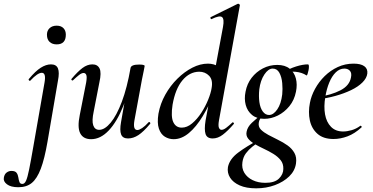

<svg xmlns="http://www.w3.org/2000/svg" viewBox="-122 -746 2033 1047"><path d="M-22 275Q-63 275 -84 259Q-105 243 -101 223Q-98 204 -86 195Q-74 186 -60 186Q-39 186 -31.5 196.5Q-24 207 -22 221.5Q-20 236 -16 246.5Q-12 257 0 257Q12 257 20 239.5Q28 222 37 177.5Q46 133 60 52L121 -297Q130 -349 106 -349Q83 -349 44 -307Q41 -303 36.5 -307.5Q32 -312 36 -316Q71 -358 100 -376.5Q129 -395 156 -395Q185 -395 194 -373Q203 -351 194 -306L137 27Q121 120 100.5 174Q80 228 51.5 251.5Q23 275 -22 275ZM187 -504Q163 -504 148.5 -517.5Q134 -531 134 -557Q134 -579 148.5 -592.5Q163 -606 187 -606Q211 -606 224 -592.5Q237 -579 237 -557Q237 -504 187 -504Z M375 13Q332 13 315.5 -19Q299 -51 313 -119L348 -297Q353 -327 348.5 -337.5Q344 -348 334 -348Q323 -348 309 -337Q295 -326 277 -309Q273 -305 269 -309Q265 -313 269 -317Q301 -355 327.5 -375Q354 -395 382 -395Q410 -395 421 -372.5Q432 -350 420 -297L389 -138Q378 -87 386.5 -62.5Q395 -38 419 -38Q449 -38 481.5 -77Q514 -116 542.5 -191.5Q571 -267 590 -376L606 -375Q586 -257 551 -169.5Q516 -82 471 -34.5Q426 13 375 13ZM576 9Q547 9 538.5 -13Q530 -35 538 -80L590 -376Q594 -394 637 -394Q655 -394 661 -391.5Q667 -389 667 -387Q667 -383 662 -360.5Q657 -338 652 -312L611 -89Q602 -37 627 -37Q637 -37 653 -47.5Q669 -58 688 -79Q691 -83 695.5 -78.5Q700 -74 696 -70Q661 -28 633 -9.5Q605 9 576 9Z M825 13Q799 13 777 -0.5Q755 -14 744.5 -44.5Q734 -75 742 -126Q752 -181 779.5 -230Q807 -279 845.5 -317Q884 -355 927 -377Q970 -399 1012 -399Q1044 -399 1069 -383Q1094 -367 1096 -332L1049 -246Q1019 -171 983.5 -112.5Q948 -54 908 -20.5Q868 13 825 13ZM869 -50Q898 -50 925.5 -73Q953 -96 975.5 -130.5Q998 -165 1013 -202Q1028 -239 1032 -266Q1040 -310 1018.5 -332.5Q997 -355 964 -355Q911 -354 872.5 -307.5Q834 -261 819 -175Q809 -110 823 -80Q837 -50 869 -50ZM1038 9Q1007 9 999 -15Q991 -39 999 -89L1094 -599Q1102 -643 1088.5 -653Q1075 -663 1032 -642Q1028 -640 1026 -646Q1024 -652 1028 -653L1174 -725Q1179 -727 1183 -723Q1187 -719 1186 -717L1072 -89Q1067 -60 1072 -49Q1077 -38 1086 -38Q1097 -38 1111.5 -49Q1126 -60 1144 -77Q1147 -81 1151.5 -77Q1156 -73 1152 -69Q1120 -32 1093 -11.5Q1066 9 1038 9Z M1275 281Q1221 281 1185 265Q1149 249 1132.5 222.5Q1116 196 1121 165Q1130 121 1177 86Q1224 51 1287 18L1294 26Q1274 38 1254 54Q1234 70 1219 90Q1204 110 1200 138Q1195 171 1210.5 196.5Q1226 222 1256 236.5Q1286 251 1325 251Q1376 251 1399.5 227.5Q1423 204 1423 175Q1424 147 1408.5 127.5Q1393 108 1368.5 93Q1344 78 1317 65.5Q1290 53 1267 39.5Q1244 26 1231 9.5Q1218 -7 1223 -29Q1228 -54 1251 -76Q1274 -98 1307 -123L1315 -116Q1305 -111 1297.5 -99.5Q1290 -88 1289 -76Q1286 -54 1301 -39Q1316 -24 1341 -10.5Q1366 3 1394 16.5Q1422 30 1446 47Q1470 64 1483.5 88Q1497 112 1492 146Q1486 186 1455 216Q1424 246 1377 263.5Q1330 281 1275 281ZM1319 -98Q1278 -98 1252.5 -119Q1227 -140 1218 -173.5Q1209 -207 1217 -246Q1225 -289 1250 -321.5Q1275 -354 1311.5 -373Q1348 -392 1390 -392Q1432 -392 1457.5 -371.5Q1483 -351 1491.5 -318Q1500 -285 1492 -246Q1483 -200 1456 -167Q1429 -134 1393 -116Q1357 -98 1319 -98ZM1345 -119Q1369 -119 1390 -149.5Q1411 -180 1417 -231Q1420 -260 1417 -293Q1414 -326 1401.5 -349Q1389 -372 1365 -372Q1341 -372 1319.5 -339.5Q1298 -307 1292 -259Q1288 -221 1292.5 -189Q1297 -157 1311 -138Q1325 -119 1345 -119ZM1427 -346 1426 -353Q1456 -372 1492.5 -383.5Q1529 -395 1557 -395Q1562 -395 1562.5 -385Q1563 -375 1560.5 -363Q1558 -351 1555 -342Q1552 -333 1549 -335Q1525 -351 1490.5 -354.5Q1456 -358 1427 -346Z M1697 12Q1641 12 1609 -16.5Q1577 -45 1567.5 -90Q1558 -135 1568 -185Q1575 -223 1596 -261.5Q1617 -300 1648.5 -331Q1680 -362 1720 -380.5Q1760 -399 1806 -399Q1845 -399 1864.5 -385Q1884 -371 1881 -345Q1878 -320 1854.5 -296.5Q1831 -273 1792.5 -254.5Q1754 -236 1707 -223Q1660 -210 1610 -204L1612 -217Q1685 -228 1734.5 -253.5Q1784 -279 1792 -324Q1797 -348 1786 -360Q1775 -372 1756 -372Q1730 -372 1709 -351.5Q1688 -331 1673.5 -296Q1659 -261 1652 -218Q1643 -165 1650.5 -122.5Q1658 -80 1683 -54.5Q1708 -29 1749 -29Q1770 -29 1795 -36Q1820 -43 1843 -60Q1845 -62 1848.5 -58Q1852 -54 1850 -52Q1812 -17 1773 -2.5Q1734 12 1697 12Z"/></svg>

Font: Cormorant SemiBold
Style: Italic
Weight: 600
Italic angle: -10°
Designer: Christian Thalmann (Catharsis Fonts)
Foundry: Catharsis Fonts
Version: Version 4.000